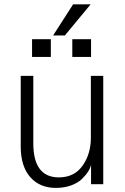

<svg xmlns="http://www.w3.org/2000/svg" viewBox="-20 -872 592 909"><path d="M78.1 -178.7V-512.7H137.7V-193.4Q137.7 -32.2 258.8 -32.2Q332 -32.2 371.1 -87.9Q410.2 -143.6 410.2 -219.7V-512.7H468.8V0H411.1V-91.8Q408.2 -77.1 397.5 -60.1Q386.7 -43 367.7 -24.4Q348.6 -5.9 316.4 5.9Q284.2 17.6 244.1 17.6Q168 17.6 123 -33.7Q78.1 -85 78.1 -178.7ZM231.4 -704.1 326.2 -851.6H409.2L287.1 -704.1ZM131.8 -602.5V-686.5H220.7V-602.5ZM322.3 -602.5V-686.5H411.1V-602.5Z"/></svg>

Font: Gothic A1 Light
Style: Regular
Weight: 300
Version: Version 2.50